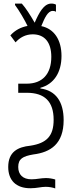

<svg xmlns="http://www.w3.org/2000/svg" viewBox="-20 -866 431 1074"><path d="M267 -846C225 -846 198 -794 174 -739C148 -784 125 -820 102 -846H64V-838C85 -811 121 -749 134 -721C97 -714 64 -697 38 -668L67 -629C90 -655 122 -674 163 -674C229 -674 267 -630 267 -548C267 -451 216 -398 130 -398H82V-347H130C230 -347 280 -298 280 -196C280 -105 241 -65 150 -51C80 -44 26 -17 26 68C26 142 69 187 150 187C187 187 209 179 236 179C255 179 276 183 289 188V138C273 133 254 130 237 130C209 130 186 137 156 137C108 137 82 111 82 68C82 22 108 8 166 -2C263 -14 336 -61 336 -194C336 -297 292 -360 206 -371V-375C281 -395 324 -460 324 -553C324 -643 283 -705 211 -720C229 -764 247 -805 275 -805C281 -805 288 -804 293 -800V-840C286 -844 278 -846 267 -846Z"/></svg>

Font: Noto Sans Display Condensed Light
Style: Regular
Weight: 300
Width: 3
Designer: Monotype Design Team
Foundry: Monotype Imaging Inc.
Version: Version 1.900